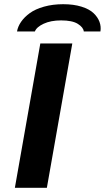

<svg xmlns="http://www.w3.org/2000/svg" viewBox="-20 -894 499 914"><path d="M61 -744.1Q64.9 -767.6 80.3 -790Q95.7 -812.5 121.8 -831.5Q147.9 -850.6 189.5 -862.3Q231 -874 280.8 -874Q330.6 -874 367.9 -862.3Q405.3 -850.6 425.3 -831.5Q445.3 -812.5 453.6 -790Q461.9 -767.6 458 -744.1H378.9Q377 -763.7 350.6 -780.3Q324.2 -796.9 271 -796.9Q221.7 -796.9 187.7 -781Q153.8 -765.1 146 -744.1ZM50.8 0 171.9 -687H324.2L203.1 0Z"/></svg>

Font: Archivo Expanded SemiBold
Style: Italic
Weight: 600
Width: 7
Italic angle: -10°
Designer: Hector Gatti
Foundry: Omnibus-Type
Version: Version 2.001